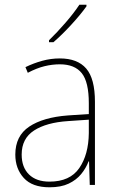

<svg xmlns="http://www.w3.org/2000/svg" viewBox="-20 -785 501 815"><path d="M234 -537Q309 -537 346 -494Q383 -451 383 -353V0H361L358 -100H356Q345 -71 324.5 -46Q304 -21 271.5 -5.5Q239 10 190 10Q117 10 81 -29.5Q45 -69 45 -129Q45 -208 104 -247.5Q163 -287 268 -295L357 -301V-347Q357 -437 327 -474.5Q297 -512 234 -512Q202 -512 169 -504Q136 -496 98 -476L88 -500Q123 -517 159.5 -527Q196 -537 234 -537ZM269 -271Q177 -265 124.5 -231Q72 -197 72 -129Q72 -75 103 -44.5Q134 -14 190 -14Q277 -14 316.5 -71.5Q356 -129 357 -220V-277ZM347 -758Q322 -723 282.5 -680Q243 -637 207 -606H188V-614Q222 -647 258 -688.5Q294 -730 317 -765H347Z"/></svg>

Font: Noto Sans Bengali SemiCondensed Thin
Style: Regular
Weight: 100
Width: 4
Designer: Joana Ranito - Universal Thirst; Jelle Bosma - Monotype Design Team
Foundry: Universal Thirst ehf.
Version: Version 3.000; ttfautohint (v1.8.4.7-5d5b)